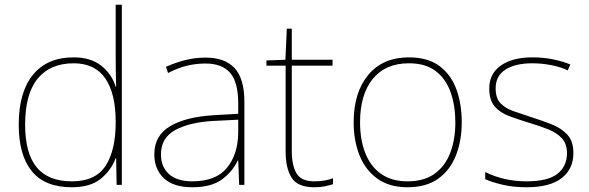

<svg xmlns="http://www.w3.org/2000/svg" viewBox="-20 -780 2486 810"><path d="M283 10Q169 10 114 -58Q59 -126 59 -254Q59 -391 119 -464.5Q179 -538 291 -538Q363 -538 407.5 -502.5Q452 -467 468 -414H470Q469 -448 468.5 -480Q468 -512 468 -543V-760H494V0H472L470 -113H468Q450 -63 406 -26.5Q362 10 283 10ZM283 -15Q383 -15 425.5 -80.5Q468 -146 468 -263V-266Q468 -386 424 -449.5Q380 -513 291 -513Q192 -513 139 -448.5Q86 -384 86 -254Q86 -134 134.5 -74.5Q183 -15 283 -15Z M847 -537Q929 -537 970 -492.5Q1011 -448 1011 -350V0H989L985 -103H983Q962 -57 917 -23.5Q872 10 791 10Q712 10 671.5 -28Q631 -66 631 -129Q631 -208 697.5 -247.5Q764 -287 882 -294L985 -300V-343Q985 -433 951 -472.5Q917 -512 847 -512Q807 -512 769.5 -503Q732 -494 689 -472L680 -498Q720 -516 761.5 -526.5Q803 -537 847 -537ZM884 -270Q782 -265 720.5 -232Q659 -199 659 -129Q659 -76 693 -45.5Q727 -15 791 -15Q891 -15 937.5 -72Q984 -129 985 -220V-275Z M1306 -15Q1331 -15 1350 -18.5Q1369 -22 1385 -28V-3Q1369 2 1350.5 6Q1332 10 1306 10Q1236 10 1210.5 -30Q1185 -70 1185 -140V-503H1104V-525L1184 -528L1190 -659H1211V-528H1383V-503H1211V-143Q1211 -82 1231 -48.5Q1251 -15 1306 -15Z M1928 -264Q1928 -187 1903.5 -124.5Q1879 -62 1828.5 -26Q1778 10 1699 10Q1623 10 1572.5 -26Q1522 -62 1497 -124Q1472 -186 1472 -264Q1472 -390 1533.5 -464Q1595 -538 1705 -538Q1785 -538 1834 -501.5Q1883 -465 1905.5 -403Q1928 -341 1928 -264ZM1499 -264Q1499 -191 1521 -134.5Q1543 -78 1587.5 -46.5Q1632 -15 1699 -15Q1769 -15 1813.5 -47Q1858 -79 1879.5 -135.5Q1901 -192 1901 -264Q1901 -333 1881.5 -389.5Q1862 -446 1819 -479.5Q1776 -513 1705 -513Q1606 -513 1552.5 -447Q1499 -381 1499 -264Z M2399 -134Q2399 -67 2349.5 -28.5Q2300 10 2201 10Q2146 10 2101 -0.5Q2056 -11 2027 -24V-54Q2107 -15 2201 -15Q2292 -15 2332 -47Q2372 -79 2372 -134Q2372 -173 2350.5 -196.5Q2329 -220 2292.5 -234.5Q2256 -249 2212 -262Q2166 -276 2127.5 -290.5Q2089 -305 2066.5 -331.5Q2044 -358 2044 -407Q2044 -469 2093 -503.5Q2142 -538 2226 -538Q2273 -538 2314 -529.5Q2355 -521 2386 -508L2375 -483Q2347 -497 2306.5 -505Q2266 -513 2226 -513Q2154 -513 2112.5 -486.5Q2071 -460 2071 -407Q2071 -366 2091.5 -344.5Q2112 -323 2146.5 -311Q2181 -299 2221 -286Q2265 -272 2306 -256Q2347 -240 2373 -212.5Q2399 -185 2399 -134Z"/></svg>

Font: Noto Sans Gujarati Thin
Style: Regular
Weight: 100
Designer: Jelle Bosma - Monotype Design Team, Universal Thirst
Foundry: Monotype Imaging Inc.
Version: Version 2.106; ttfautohint (v1.8.4.7-5d5b)